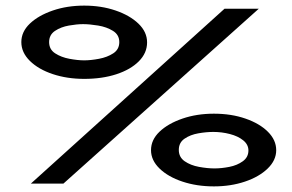

<svg xmlns="http://www.w3.org/2000/svg" viewBox="-20 -654 1040 684"><path d="M280 -373Q219 -373 168 -390Q117 -407 86.5 -437Q56 -467 56 -504Q56 -541 86.5 -570Q117 -599 168 -616.5Q219 -634 280 -634Q341 -634 392 -616.5Q443 -599 473.5 -569.5Q504 -540 504 -503Q504 -465 474.5 -435.5Q445 -406 394.5 -389.5Q344 -373 280 -373ZM90 0 780 -623H902L206 0ZM280 -439Q303 -439 332.5 -444.5Q362 -450 383.5 -464Q405 -478 405 -504Q405 -530 382.5 -544Q360 -558 329.5 -563Q299 -568 276 -568Q254 -568 225.5 -563Q197 -558 176 -544Q155 -530 155 -504Q155 -478 176.5 -464Q198 -450 227.5 -444.5Q257 -439 280 -439ZM742 10Q681 10 630 -7Q579 -24 548.5 -53.5Q518 -83 518 -119Q518 -156 548.5 -185Q579 -214 630 -231.5Q681 -249 742 -249Q804 -249 854.5 -231.5Q905 -214 934.5 -184.5Q964 -155 964 -119Q964 -83 933.5 -53.5Q903 -24 852.5 -7Q802 10 742 10ZM744 -54Q769 -54 797 -59.5Q825 -65 845 -79.5Q865 -94 865 -118Q865 -139 846.5 -154Q828 -169 799 -176.5Q770 -184 740 -184Q715 -184 686.5 -179Q658 -174 637.5 -160Q617 -146 617 -120Q617 -94 638 -79.5Q659 -65 689 -59.5Q719 -54 744 -54Z"/></svg>

Font: Inconsolata UltraExpanded Medium
Style: Regular
Weight: 500
Width: 9
Monospace: yes
Designer: Raph Levien, Cyreal, Brenton Simpson
Foundry: Raph Levien, Cyreal, Google
Version: Version 3.001; ttfautohint (v1.8.2.53-6de2)